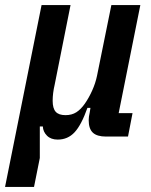

<svg xmlns="http://www.w3.org/2000/svg" viewBox="-43 -542 600 762"><path d="M-23 200 122 -522H237L174 -206Q170 -189 168 -173Q166 -157 166 -142Q166 -112 178 -98.5Q190 -85 217 -85Q242 -85 260 -96.5Q278 -108 294 -131Q310 -154 323 -183Q336 -212 342 -241L399 -522H514L428 -93H483L465 0H378Q342 0 325.5 -15.5Q309 -31 309 -65Q309 -72 310 -79.5Q311 -87 313 -95L316 -114H304Q280 -46 253 -17Q226 12 186 12Q159 12 143.5 -3.5Q128 -19 127 -40H115V85L92 200Z"/></svg>

Font: IBM Plex Sans Cond SmBld
Style: Italic
Weight: 600
Width: 3
Italic angle: -11°
Designer: Mike Abbink, Paul van der Laan, Pieter van Rosmalen
Foundry: Bold Monday
Version: Version 1.3